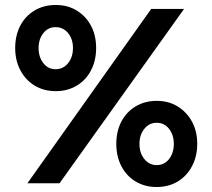

<svg xmlns="http://www.w3.org/2000/svg" viewBox="-20 -736 853 771"><path d="M90 0 587 -700H719L219 0ZM609 15Q562 15 525 -7Q488 -29 467.5 -68.5Q447 -108 447 -158Q447 -209 467.5 -248Q488 -287 525 -309Q562 -331 609 -331Q657 -331 693.5 -308.5Q730 -286 751 -247.5Q772 -209 772 -158Q772 -108 751 -68.5Q730 -29 693.5 -7Q657 15 609 15ZM609 -73Q640 -73 659 -97.5Q678 -122 678 -158Q678 -194 659 -218.5Q640 -243 609 -243Q579 -243 559.5 -218.5Q540 -194 540 -158Q540 -122 559.5 -97.5Q579 -73 609 -73ZM204 -370Q156 -370 119.5 -392Q83 -414 62 -453.5Q41 -493 41 -543Q41 -594 61.5 -633Q82 -672 119 -694Q156 -716 204 -716Q252 -716 288.5 -693.5Q325 -671 345.5 -632.5Q366 -594 366 -543Q366 -493 345.5 -453.5Q325 -414 288 -392Q251 -370 204 -370ZM203 -458Q234 -458 253.5 -482.5Q273 -507 273 -543Q273 -579 253.5 -603Q234 -627 203 -627Q173 -627 154 -603Q135 -579 135 -543Q135 -507 154 -482.5Q173 -458 203 -458Z"/></svg>

Font: Figtree Light
Style: Bold
Weight: 700
Version: Version 2.002